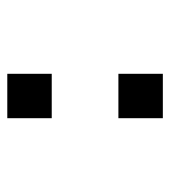

<svg xmlns="http://www.w3.org/2000/svg" viewBox="11 -551 478 540"><g transform="rotate(90 250.0 -281.0)"><path d="M187.5 -187.5Q187.5 -187.5 187.5 -62.5H312.5Q312.5 -62.5 312.5 -187.5ZM187.5 -500Q187.5 -500 187.5 -375H312.5Q312.5 -375 312.5 -500Z"/></g></svg>

Font: Unifont
Style: Regular
Weight: 500
Version: Version 13.0.05